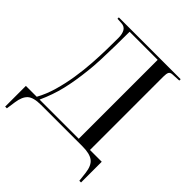

<svg xmlns="http://www.w3.org/2000/svg" viewBox="-240 -882 1199 1199"><g transform="rotate(45 360.0 -282.0)"><path d="M5 166V-17H101Q131 -71 150 -137Q169 -203 180 -273Q191 -343 195.5 -411Q200 -479 201 -537.5Q202 -596 202 -638Q202 -673 189.5 -694Q177 -715 148 -716L113 -718V-730H659V-718L602 -715Q583 -714 577 -703Q571 -692 571 -664V-17H675V166H660L653 104Q646 45 616 22.5Q586 0 523 0H157Q90 0 63.5 24Q37 48 29 104L20 166ZM126 -17H472V-714H224Q224 -656 223 -589.5Q222 -523 219.5 -462.5Q217 -402 212 -361Q201 -258 182 -178Q163 -98 126 -17Z"/></g></svg>

Font: Display Regular
Style: Regular
Weight: 400
Designer: Latin by Veronika Burian and Jose Scaglione. Greek by Irene Vlachou. Cyrillic by Vera Evstafieva.
Foundry: TypeTogether
Version: Version 3.002